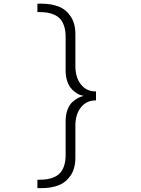

<svg xmlns="http://www.w3.org/2000/svg" viewBox="-20 -828 750 1024"><path d="M489 -340.5H492V-292.5H489Q441.5 -292.5 411.8 -255.5Q382 -218.5 382 -157V13Q382 70 357.2 107.2Q332.5 144.5 292.8 160Q253 175.5 199.5 175.5H179.5V130.5H190Q213.5 130.5 232.5 127.5Q251.5 124.5 270.2 116Q289 107.5 301.8 93.2Q314.5 79 322.2 55Q330 31 330 -1V-181Q330 -216.5 340.2 -243.2Q350.5 -270 367 -284.5Q383.5 -299 398 -306.2Q412.5 -313.5 427 -316.5Q415.5 -318.5 404 -323Q392.5 -327.5 378.8 -338Q365 -348.5 354.5 -362.5Q344 -376.5 337 -400Q330 -423.5 330 -452V-632Q330 -664 322.2 -688Q314.5 -712 301.8 -726.2Q289 -740.5 270.2 -749Q251.5 -757.5 232.5 -760.5Q213.5 -763.5 190 -763.5H179.5V-808.5H199.5Q253 -808.5 292.8 -793Q332.5 -777.5 357.2 -740.2Q382 -703 382 -646V-476Q382 -414.5 411.8 -377.5Q441.5 -340.5 489 -340.5Z"/></svg>

Font: League Mono UltraLight
Style: Regular
Weight: 200
Width: 6
Designer: Tyler Finck
Foundry: The League of Moveable Type / Tyler Finck
Version: Version 2.210